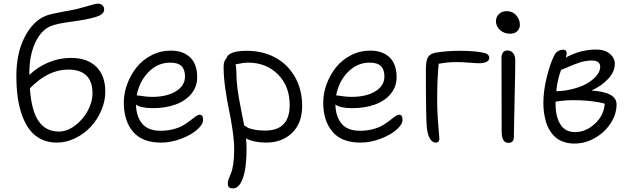

<svg xmlns="http://www.w3.org/2000/svg" viewBox="-20 -773 3457 1054"><path d="M291 9.8Q244.1 9.8 206.8 -8.5Q169.4 -26.9 144 -59.3Q118.7 -91.8 101.8 -137.9Q85 -184.1 77.4 -238.3Q69.8 -292.5 69.8 -356Q69.8 -481.4 116 -570.6Q162.1 -659.7 233.9 -687Q257.8 -696.3 321 -707.8Q384.3 -719.2 399.9 -723.1Q422.9 -728.5 450.4 -736.6Q478 -744.6 493.7 -748.8Q509.3 -752.9 518.1 -752.9Q531.7 -752.9 541.7 -744.4Q551.8 -735.8 551.8 -720.2Q551.8 -692.4 500 -678.2Q452.6 -664.6 370.8 -653.8Q289.1 -643.1 256.8 -628.9Q204.6 -606.4 172.9 -537.4Q141.1 -468.3 141.1 -372.1V-361.8Q188.5 -406.7 247.6 -430.9Q306.6 -455.1 369.1 -455.1Q459 -455.1 508.5 -406.5Q558.1 -357.9 558.1 -270Q558.1 -218.8 536.6 -168Q515.1 -117.2 479.2 -78.1Q443.4 -39.1 393.6 -14.6Q343.8 9.8 291 9.8ZM354 -391.1Q244.1 -391.1 144 -288.1Q152.8 -163.1 192.6 -106.9Q232.4 -50.8 303.2 -50.8Q347.7 -50.8 391.1 -83Q434.6 -115.2 461.2 -164.1Q487.8 -212.9 487.8 -259.8Q487.8 -391.1 354 -391.1Z M863.8 9.8Q761.2 9.8 710.4 -49.8Q659.7 -109.4 659.7 -210Q659.7 -260.3 678 -310.5Q696.3 -360.8 728.8 -402.1Q761.2 -443.4 810.8 -469.2Q860.4 -495.1 917.5 -495.1Q985.4 -495.1 1023.9 -458Q1062.5 -420.9 1062.5 -349.1Q1062.5 -297.4 1030.5 -258.3Q998.5 -219.2 943.6 -199.2Q888.7 -179.2 818.8 -179.2Q751.5 -179.2 726.6 -199.2Q727.5 -134.8 759.8 -95Q792 -55.2 860.8 -55.2Q900.4 -55.2 933.6 -64.2Q966.8 -73.2 988 -86.2Q1009.3 -99.1 1025.4 -112.1Q1041.5 -125 1054.2 -134Q1066.9 -143.1 1075.7 -143.1Q1086.4 -143.1 1090.6 -136.2Q1094.7 -129.4 1094.7 -113.8Q1094.7 -89.8 1062 -61Q1029.3 -32.2 974.1 -11.2Q918.9 9.8 863.8 9.8ZM736.8 -249Q740.7 -249 764.9 -245.1Q789.1 -241.2 814.5 -241.2Q896.5 -241.2 946 -272Q995.6 -302.7 995.6 -353Q995.6 -391.1 976.3 -410.2Q957 -429.2 914.6 -429.2Q845.7 -429.2 795.2 -377.4Q744.6 -325.7 730.5 -249Z M1259.3 261.2Q1244.1 261.2 1237.3 254.9Q1230.5 248.5 1230.5 232.9Q1230.5 222.7 1235.8 208.3Q1241.2 193.8 1248 178.2Q1254.9 162.6 1260.3 128.4Q1265.6 94.2 1265.6 49.8Q1265.6 2.4 1256.6 -59.6Q1247.6 -121.6 1236.6 -172.6Q1225.6 -223.6 1216.6 -288.3Q1207.5 -353 1207.5 -405.8Q1207.5 -440.4 1222.7 -451.2Q1225.6 -470.7 1253.2 -482.4Q1280.8 -494.1 1335.4 -494.1Q1421.9 -494.1 1490.5 -457.3Q1559.1 -420.4 1598.9 -351.1Q1638.7 -281.7 1638.7 -190.9Q1638.7 -96.7 1583.5 -43.5Q1528.3 9.8 1440.4 9.8Q1375.5 9.8 1330.6 -13.2Q1333.5 15.1 1333.5 45.9Q1333.5 148.9 1313.2 205.1Q1293 261.2 1259.3 261.2ZM1277.3 -383.8Q1277.3 -334 1283.7 -285.9Q1290 -237.8 1303.2 -172.4Q1316.4 -106.9 1320.3 -85Q1332.5 -76.2 1340.8 -71.8Q1349.1 -67.4 1374.8 -61.8Q1400.4 -56.2 1435.5 -56.2Q1570.3 -56.2 1570.3 -196.8Q1570.3 -299.8 1505.9 -364.5Q1441.4 -429.2 1342.3 -429.2Q1318.8 -429.2 1273.4 -419.9Q1277.3 -400.4 1277.3 -383.8Z M1958.5 9.8Q1856 9.8 1805.2 -49.8Q1754.4 -109.4 1754.4 -210Q1754.4 -260.3 1772.7 -310.5Q1791 -360.8 1823.5 -402.1Q1856 -443.4 1905.5 -469.2Q1955.1 -495.1 2012.2 -495.1Q2080.1 -495.1 2118.7 -458Q2157.2 -420.9 2157.2 -349.1Q2157.2 -297.4 2125.2 -258.3Q2093.3 -219.2 2038.3 -199.2Q1983.4 -179.2 1913.6 -179.2Q1846.2 -179.2 1821.3 -199.2Q1822.3 -134.8 1854.5 -95Q1886.7 -55.2 1955.6 -55.2Q1995.1 -55.2 2028.3 -64.2Q2061.5 -73.2 2082.8 -86.2Q2104 -99.1 2120.1 -112.1Q2136.2 -125 2148.9 -134Q2161.6 -143.1 2170.4 -143.1Q2181.2 -143.1 2185.3 -136.2Q2189.5 -129.4 2189.5 -113.8Q2189.5 -89.8 2156.7 -61Q2124 -32.2 2068.8 -11.2Q2013.7 9.8 1958.5 9.8ZM1831.5 -249Q1835.4 -249 1859.6 -245.1Q1883.8 -241.2 1909.2 -241.2Q1991.2 -241.2 2040.8 -272Q2090.3 -302.7 2090.3 -353Q2090.3 -391.1 2071 -410.2Q2051.8 -429.2 2009.3 -429.2Q1940.4 -429.2 1889.9 -377.4Q1839.4 -325.7 1825.2 -249Z M2373 9.8Q2353.5 9.8 2340.6 -11.2Q2327.6 -32.2 2323.2 -71.8Q2317.9 -119.1 2317.9 -392.1Q2317.9 -439.9 2329.6 -459.2Q2341.3 -478.5 2371.1 -483.9Q2432.6 -494.1 2503.9 -494.1Q2597.2 -494.1 2644 -481Q2653.8 -478 2659.9 -471.2Q2666 -464.4 2666 -456.1Q2666 -440.4 2649.9 -433.1Q2633.8 -425.8 2609.9 -425.8Q2591.8 -425.8 2556.4 -429Q2521 -432.1 2484.9 -432.1Q2435.5 -432.1 2388.2 -422.9Q2379.9 -339.8 2379.9 -226.1Q2379.9 -179.7 2382.8 -130.1Q2385.7 -80.6 2388.9 -48.8Q2392.1 -17.1 2392.1 -14.2Q2392.1 9.8 2373 9.8Z M2779.8 -587.9Q2747.6 -587.9 2725.1 -607.9Q2702.6 -627.9 2702.6 -657.2Q2702.6 -680.2 2719.2 -696Q2735.8 -711.9 2760.7 -711.9Q2793.5 -711.9 2813.7 -689.2Q2834 -666.5 2834 -636.2Q2834 -617.7 2820.3 -602.8Q2806.6 -587.9 2779.8 -587.9ZM2772 11.2Q2752 11.2 2742.9 -4.2Q2733.9 -19.5 2733.9 -53.2Q2733.9 -178.2 2733.4 -295.2Q2732.9 -412.1 2732.9 -454.1Q2732.9 -473.6 2741.2 -484.9Q2749.5 -496.1 2765.6 -496.1Q2783.7 -496.1 2795.9 -482.4Q2808.1 -468.8 2808.6 -444.8Q2809.1 -403.3 2804.9 -230.7Q2800.8 -58.1 2800.8 -21Q2800.8 11.2 2772 11.2Z M3133.8 15.1Q3104 15.1 3079.1 7.3Q3054.2 -0.5 3036.9 -13.4Q3019.5 -26.4 3006.1 -44.9Q2992.7 -63.5 2984.6 -83Q2976.6 -102.5 2971.7 -125.5Q2966.8 -148.4 2964.8 -168.2Q2962.9 -188 2962.9 -209Q2962.9 -272 2980.5 -345.5Q2998 -418.9 3022 -467.8Q3037.6 -500 3072.8 -500Q3090.8 -500 3090.8 -480Q3090.8 -471.7 3085.9 -457Q3166.5 -501 3252 -501Q3299.8 -501 3327.4 -478Q3355 -455.1 3355 -422.9Q3355 -379.4 3319.1 -340.6Q3283.2 -301.8 3227.1 -275.9Q3364.7 -267.6 3364.7 -200.2Q3364.7 -146.5 3332.3 -96.4Q3299.8 -46.4 3246.1 -15.6Q3192.4 15.1 3133.8 15.1ZM3227.1 -440.9Q3214.8 -440.9 3201.2 -438.7Q3187.5 -436.5 3177.5 -434.3Q3167.5 -432.1 3149.7 -425.5Q3131.8 -418.9 3123.8 -415.8Q3115.7 -412.6 3092.3 -402.6Q3068.8 -392.6 3060.1 -389.2Q3040 -336.4 3033.7 -272Q3088.4 -273.9 3135 -287.4Q3181.6 -300.8 3211.4 -320.1Q3241.2 -339.4 3258.1 -361.8Q3274.9 -384.3 3274.9 -405.8Q3274.9 -440.9 3227.1 -440.9ZM3029.8 -202.1Q3029.8 -132.3 3056.4 -90.1Q3083 -47.9 3136.7 -47.9Q3195.8 -47.9 3245.4 -93.3Q3294.9 -138.7 3299.8 -204.1Q3242.7 -219.2 3165.5 -222.4Q3088.4 -225.6 3029.8 -214.8Z"/></svg>

Font: Shantell Sans Normal
Style: Regular
Weight: 300
Designer: Stephen Nixon, Anya Danilova, Shantell Martin
Foundry: Arrow Type
Version: Version 1.006;[559af2be0]